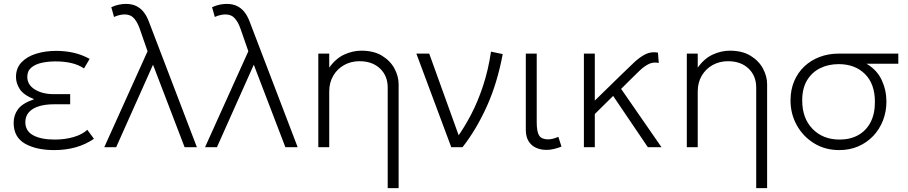

<svg xmlns="http://www.w3.org/2000/svg" viewBox="-20 -755 4660 985"><path d="M258 15Q166 15 108 -18.2Q50 -51.5 50 -125Q50 -164 72.2 -194.5Q94.5 -225 155 -246Q100.5 -268 81.2 -298.2Q62 -328.5 62 -360Q62 -406 90.8 -435.8Q119.5 -465.5 166.5 -479.8Q213.5 -494 268 -494Q314.5 -494 357 -484.5Q399.5 -475 440 -453L411 -404Q382.5 -423 346 -431.5Q309.5 -440 265 -440Q227 -440 194 -432.8Q161 -425.5 140.5 -408.2Q120 -391 120 -361Q120 -320 158.8 -296Q197.5 -272 256 -272H340V-220H256Q213 -220 180 -210Q147 -200 128.5 -179.5Q110 -159 110 -128Q110 -83 150.2 -61Q190.5 -39 261 -39Q313 -39 357 -51.8Q401 -64.5 428 -89L462 -43Q418 -13 367.2 1Q316.5 15 258 15Z M515 0 737 -492 697 -607Q686 -639.5 668.2 -660.2Q650.5 -681 619 -681Q609.5 -681 595.5 -678.2Q581.5 -675.5 565 -668L551 -718Q573 -728 591.8 -731.5Q610.5 -735 626 -735Q654.5 -735 676.5 -725.2Q698.5 -715.5 715 -695.8Q731.5 -676 743 -646L990 0H927L765 -423L576 0Z M1032 0 1254 -492 1214 -607Q1203 -639.5 1185.2 -660.2Q1167.5 -681 1136 -681Q1126.5 -681 1112.5 -678.2Q1098.5 -675.5 1082 -668L1068 -718Q1090 -728 1108.8 -731.5Q1127.5 -735 1143 -735Q1171.5 -735 1193.5 -725.2Q1215.5 -715.5 1232 -695.8Q1248.5 -676 1260 -646L1507 0H1444L1282 -423L1093 0Z M1969 210V-306Q1969 -366 1929.5 -403.5Q1890 -441 1824 -441Q1781 -441 1745.8 -421.5Q1710.5 -402 1689.8 -366.8Q1669 -331.5 1669 -285V0H1613V-480H1669V-408Q1702 -454.5 1745.5 -474.8Q1789 -495 1834 -495Q1897.5 -495 1940 -469Q1982.5 -443 2003.8 -403.2Q2025 -363.5 2025 -323V210Z M2295 0 2116 -480H2182L2341.5 -37.5L2325.5 -50.5Q2362 -101 2396.2 -166.2Q2430.5 -231.5 2457.5 -312.5Q2484.5 -393.5 2499 -490L2559 -477.5Q2531.5 -329.5 2478 -210.5Q2424.5 -91.5 2353 0Z M2784.5 14Q2754 14 2729.8 3Q2705.5 -8 2691.5 -31Q2677.5 -54 2677.5 -90V-480H2733.5V-128Q2733.5 -78.5 2746.2 -59.2Q2759 -40 2792.5 -40Q2804 -40 2817.2 -43.5Q2830.5 -47 2844.5 -53L2860.5 -3Q2842 4.5 2822.2 9.2Q2802.5 14 2784.5 14Z M2975.5 0V-480H3031.5V-239L3158.5 -363Q3199.5 -403 3231.2 -433Q3263 -463 3292.2 -477.2Q3321.5 -491.5 3355.5 -485L3359.5 -432Q3332.5 -438 3309.2 -427Q3286 -416 3260.2 -391.5Q3234.5 -367 3199.5 -332L3166.5 -299L3373.5 0H3303.5L3125.5 -263L3031.5 -170V0Z M3859.5 210V-306Q3859.5 -366 3820 -403.5Q3780.5 -441 3714.5 -441Q3671.5 -441 3636.2 -421.5Q3601 -402 3580.2 -366.8Q3559.5 -331.5 3559.5 -285V0H3503.5V-480H3559.5V-408Q3592.5 -454.5 3636 -474.8Q3679.5 -495 3724.5 -495Q3788 -495 3830.5 -469Q3873 -443 3894.2 -403.2Q3915.5 -363.5 3915.5 -323V210Z M4285.5 15Q4213 15 4156.5 -19.8Q4100 -54.5 4067.8 -112.5Q4035.5 -170.5 4035.5 -240Q4035.5 -293.5 4054 -337.8Q4072.5 -382 4106 -413.8Q4139.5 -445.5 4184.8 -462.8Q4230 -480 4283.5 -480H4588.5V-428H4425.5Q4479.5 -396 4503.5 -344Q4527.5 -292 4527.5 -234Q4527.5 -182 4509.8 -136.8Q4492 -91.5 4459.8 -57.5Q4427.5 -23.5 4383.2 -4.2Q4339 15 4285.5 15ZM4287.5 -39Q4342 -39 4382.8 -61.8Q4423.5 -84.5 4446 -127.5Q4468.5 -170.5 4468.5 -232Q4468.5 -324.5 4417.5 -375.2Q4366.5 -426 4282.5 -426Q4229.5 -426 4187.2 -405Q4145 -384 4120.2 -342.8Q4095.5 -301.5 4095.5 -240Q4095.5 -148 4148.8 -93.5Q4202 -39 4287.5 -39Z"/></svg>

Font: Geologica Roman Thin
Style: Regular
Weight: 250
Designer: Sindre Bremnes, Frode Helland
Foundry: Monokrom Skriftforlag AS
Version: Version 1.010;gftools[0.9.28]